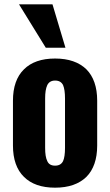

<svg xmlns="http://www.w3.org/2000/svg" viewBox="-20 -859 510 889"><path d="M91 -40C57 -73 40 -122 40 -185V-393C40 -456 57 -505 91 -538C124 -571 172 -588 235 -588C298 -588 346 -571 380 -538C413 -505 430 -456 430 -393V-185C430 -122 413 -73 380 -40C346 -7 298 10 235 10C172 10 124 -7 91 -40ZM272 -113C278 -126 281 -147 281 -174V-403C281 -430 278 -451 272 -465C265 -479 253 -486 235 -486C218 -486 206 -479 199 -465C192 -450 189 -430 189 -403V-174C189 -147 192 -127 199 -113C205 -99 217 -92 235 -92C253 -92 265 -99 272 -113ZM68 -839H223L283 -638H192Z"/></svg>

Font: Oswald SemiBold
Style: Regular
Weight: 400
Version: Version